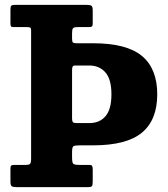

<svg xmlns="http://www.w3.org/2000/svg" viewBox="-20 -770 690 790"><path d="M276.5 -144V-123Q276.5 -102.5 280.8 -97Q285 -91.5 305.5 -91.5H345.5Q357 -91.5 359.2 -87.2Q361.5 -83 361.5 -71.5V-24Q361.5 -9 358.5 -4.5Q355.5 0 340.5 0H50Q35 0 29 -3.2Q23 -6.5 23 -23V-77.5Q23 -86.5 26.5 -89Q30 -91.5 39 -91.5H85Q100.5 -91.5 104.2 -96.5Q108 -101.5 108 -115.5V-645.5Q108 -654 104.5 -656.2Q101 -658.5 92 -658.5H35.5Q26.5 -658.5 24.8 -662.2Q23 -666 23 -675V-732Q23 -743.5 27 -746.8Q31 -750 41.5 -750H334.5Q349.5 -750 355.5 -746.8Q361.5 -743.5 361.5 -727V-672.5Q361.5 -663.5 358 -661Q354.5 -658.5 345.5 -658.5H299.5Q284 -658.5 280.2 -653.5Q276.5 -648.5 276.5 -634.5V-611Q276.5 -599 279.8 -595.5Q283 -592 295 -592H363.5Q501 -592 564 -539.8Q627 -487.5 627 -382Q627 -276.5 564 -224.2Q501 -172 363.5 -172H308.5Q287.5 -172 282 -168.2Q276.5 -164.5 276.5 -144ZM297.5 -263.5H347.5Q390 -263.5 414.2 -292Q438.5 -320.5 438.5 -382Q438.5 -443.5 413.8 -472Q389 -500.5 346.5 -500.5H291Q281 -500.5 278.8 -495.8Q276.5 -491 276.5 -481V-285.5Q276.5 -270 280.5 -266.8Q284.5 -263.5 297.5 -263.5Z"/></svg>

Font: Besley* Narrow Heavy
Style: Regular
Weight: 800
Width: 4
Designer: Owen Earl
Foundry: indestructible type*
Version: Version 3.000; ttfautohint (v1.8.3)